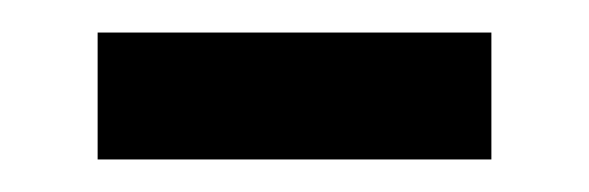

<svg xmlns="http://www.w3.org/2000/svg" viewBox="-20 -327 362 118"><path d="M40 -229H282V-307H40Z"/></svg>

Font: Noto Sans Sunuwar
Style: Regular
Weight: 400
Designer: Anshuman Pandey
Foundry: Jamra Patel LLC
Version: Version 1.000